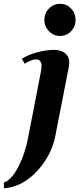

<svg xmlns="http://www.w3.org/2000/svg" viewBox="-93 -772 419 1009"><path d="M-72 216.8 -72.8 187.2Q-47.4 179.8 -22.7 146.8Q2 113.8 22.9 61.9Q43.8 10 55.6 -53L122.4 -398Q125.4 -413 125.4 -424Q125.4 -460 95.4 -460Q84.4 -460 67.9 -453.5Q51.4 -447 36.8 -437L21.8 -463Q54.2 -484 101.8 -497Q149.4 -510 191 -510Q212.2 -510 230.4 -503.1Q248.6 -496.2 259.7 -481.3Q270.8 -466.4 270.8 -442.8Q270.8 -438.2 270.6 -433.1Q270.4 -428 269 -422L196.6 -51.8Q187.2 -3.8 161.8 43.2Q136.4 90.2 100.5 128.6Q64.6 167 22.8 189.8Q1.2 201.8 -25.6 209.3Q-52.4 216.8 -72 216.8ZM223.3 -583Q188.4 -583 164.3 -608.1Q140.2 -633.1 140.2 -667.4Q140.2 -702.4 164.3 -727.1Q188.4 -751.8 223.3 -751.8Q257 -751.8 280.6 -727.1Q304.2 -702.4 304.2 -667.7Q304.2 -633 280.6 -608Q257 -583 223.3 -583Z"/></svg>

Font: Wittgenstein
Style: Italic
Weight: 400
Italic angle: -11°
Designer: Jörg Drees
Foundry: Jörg Drees
Version: Version 1.500